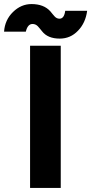

<svg xmlns="http://www.w3.org/2000/svg" viewBox="-81 -925 449 945"><path d="M67 0H218V-700H67ZM213 -735Q266 -735 303 -774Q340 -812 348 -872H240Q235 -833 212 -833Q198 -833 188 -844Q183 -849 178 -855.5Q173 -862 167 -869Q135 -905 74 -905Q23 -905 -17 -866Q-57 -827 -61 -769H46Q55 -807 79 -807Q94 -807 105 -796Q110 -791 115 -784.5Q120 -778 126 -771Q154 -735 213 -735Z"/></svg>

Font: Unageo
Style: ExtraBold
Weight: 800
Designer: Richard Sepsi
Foundry: Richard Sepsi
Version: Version 2.000